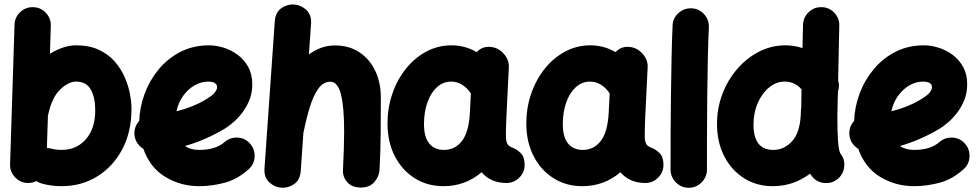

<svg xmlns="http://www.w3.org/2000/svg" viewBox="-20 -781 4500 884"><path d="M132.8 -748Q167.5 -747.1 191.2 -721.9Q214.8 -696.8 213.9 -662.1L210 -533.2Q239.3 -551.8 270 -562Q300.8 -572.3 330.1 -572.3Q391.1 -572.3 435.1 -551.8Q479 -531.2 508.1 -498Q537.1 -464.8 554.2 -425.5Q571.3 -386.2 578.4 -347.9Q585.4 -309.6 585.4 -279.3Q585.4 -173.8 543 -93.8Q500.5 -13.7 427.7 31.2Q355 76.2 263.7 76.2Q217.3 76.2 173.3 64.5Q159.7 60.5 147.5 52.7Q128.9 62 107.4 61.5Q73.2 60.5 49.3 35.2Q25.4 9.8 26.4 -24.4L46.9 -667Q47.9 -701.7 73.2 -725.3Q98.6 -749 132.8 -748ZM216.3 -96.7Q239.3 -90.8 263.7 -90.8Q332 -90.8 375.2 -139.6Q418.5 -188.5 418.5 -273.9Q418.5 -332 397.9 -368.7Q377.4 -405.3 330.1 -405.3Q295.4 -405.3 257.3 -369.1Q219.2 -333 202.1 -254.4Q201.7 -251.5 200.7 -249L195.8 -99.6Q206.1 -99.1 216.3 -96.7Z M1125 -2Q1072.8 45.4 1012.9 60.8Q953.1 76.2 897.5 76.2Q812 76.2 741.5 33.7Q670.9 -8.8 640.1 -95.7Q623 -106 611.8 -123Q600.6 -140.1 599.1 -161.6Q596.7 -197.8 621.1 -224.1Q623 -287.1 645.8 -348.9Q668.5 -410.6 710.2 -461.2Q752 -511.7 810.5 -542Q869.1 -572.3 942.9 -572.3Q975.1 -572.3 1009.8 -561.5Q1044.4 -550.8 1074.5 -528.6Q1104.5 -506.3 1123 -472.7Q1141.6 -439 1141.6 -393.1Q1141.6 -352.5 1127.7 -318.8Q1113.8 -285.2 1093 -259Q1072.3 -232.9 1051.5 -215.6Q1030.8 -198.2 1017.1 -189.9Q972.2 -163.1 926.3 -142.8Q880.4 -122.6 832 -108.9Q857.4 -90.8 897.5 -90.8Q936.5 -90.8 965.6 -100.3Q994.6 -109.9 1012.7 -126Q1038.6 -148.9 1073.2 -147.5Q1107.9 -146 1130.9 -120.1Q1153.8 -94.7 1152.3 -59.8Q1150.9 -24.9 1125 -2ZM938 -405.3Q906.2 -405.3 876.2 -388.2Q846.2 -371.1 823.7 -340.3Q801.3 -309.6 792.5 -268.6Q867.7 -287.1 924.8 -321.3Q959.5 -341.8 969.5 -355.7Q979.5 -369.6 979.5 -378.9Q979.5 -405.3 938 -405.3Z M1273.9 83Q1243.2 80.6 1219 57.6Q1194.8 34.7 1197.8 -5.9L1245.1 -682.6Q1248 -724.6 1275.9 -743.7Q1303.7 -762.7 1335 -760.3Q1366.2 -757.8 1390.6 -735.1Q1415 -712.4 1412.1 -670.9L1402.3 -530.3Q1428.7 -549.8 1458.5 -560.8Q1488.3 -571.8 1522 -571.8Q1587.4 -571.8 1634.8 -540.3Q1682.1 -508.8 1707.8 -454.6Q1733.4 -400.4 1733.4 -332.5Q1733.4 -252.9 1732.7 -167.5Q1731.9 -82 1727.5 0.5Q1725.6 31.7 1703.6 57.1Q1681.6 82.5 1641.6 82.5Q1600.6 82.5 1578.9 57.9Q1557.1 33.2 1559.1 1Q1561.5 -49.3 1563 -93.3Q1564.5 -137.2 1564.5 -174.8Q1564.5 -290 1549.6 -347.4Q1534.7 -404.8 1500.5 -404.8Q1468.8 -404.8 1446 -373.3Q1423.3 -341.8 1407.2 -290.3Q1391.1 -238.8 1378.9 -178.2Q1378.4 -174.8 1377 -171.4L1364.7 5.9Q1361.8 47.9 1333.7 66.9Q1305.7 85.9 1273.9 83Z M2311.5 61.5Q2240.2 61.5 2197.3 12.2Q2121.6 76.2 2022 76.2Q1947.8 76.2 1889.4 39.6Q1831.1 2.9 1797.6 -62.3Q1764.2 -127.4 1764.2 -211.9Q1764.2 -285.6 1786.9 -350.8Q1809.6 -416 1849.9 -465.8Q1890.1 -515.6 1943.6 -543.9Q1997.1 -572.3 2059.1 -572.3Q2121.6 -572.3 2174.8 -541Q2202.1 -570.3 2243.2 -564.5Q2277.8 -559.6 2301.3 -531.5Q2324.7 -503.4 2322.8 -470.2L2311.5 -241.7Q2311 -228 2310.3 -208.3Q2309.6 -188.5 2309.3 -170.7Q2309.1 -152.8 2309.6 -143.6Q2310.5 -129.9 2315.9 -118.9Q2321.3 -107.9 2339.4 -101.1Q2359.4 -93.8 2377.4 -76.2Q2395.5 -58.6 2395.5 -22Q2395.5 12.2 2370.8 36.9Q2346.2 61.5 2311.5 61.5ZM2024.4 -90.8Q2074.7 -90.8 2106.7 -131.6Q2138.7 -172.4 2143.6 -263.7Q2143.6 -264.2 2143.6 -265.1L2147.9 -351.1Q2110.4 -405.3 2057.1 -405.3Q2020 -405.3 1991.7 -379.4Q1963.4 -353.5 1947.8 -309.1Q1932.1 -264.6 1932.1 -209.5Q1932.1 -150.4 1956.1 -120.6Q1980 -90.8 2024.4 -90.8Z M2950.7 61.5Q2879.4 61.5 2836.4 12.2Q2760.7 76.2 2661.1 76.2Q2586.9 76.2 2528.6 39.6Q2470.2 2.9 2436.8 -62.3Q2403.3 -127.4 2403.3 -211.9Q2403.3 -285.6 2426 -350.8Q2448.7 -416 2489 -465.8Q2529.3 -515.6 2582.8 -543.9Q2636.2 -572.3 2698.2 -572.3Q2760.7 -572.3 2814 -541Q2841.3 -570.3 2882.3 -564.5Q2917 -559.6 2940.4 -531.5Q2963.9 -503.4 2961.9 -470.2L2950.7 -241.7Q2950.2 -228 2949.5 -208.3Q2948.7 -188.5 2948.5 -170.7Q2948.2 -152.8 2948.7 -143.6Q2949.7 -129.9 2955.1 -118.9Q2960.4 -107.9 2978.5 -101.1Q2998.5 -93.8 3016.6 -76.2Q3034.7 -58.6 3034.7 -22Q3034.7 12.2 3010 36.9Q2985.4 61.5 2950.7 61.5ZM2663.6 -90.8Q2713.9 -90.8 2745.8 -131.6Q2777.8 -172.4 2782.7 -263.7Q2782.7 -264.2 2782.7 -265.1L2787.1 -351.1Q2749.5 -405.3 2696.3 -405.3Q2659.2 -405.3 2630.9 -379.4Q2602.5 -353.5 2586.9 -309.1Q2571.3 -264.6 2571.3 -209.5Q2571.3 -150.4 2595.2 -120.6Q2619.1 -90.8 2663.6 -90.8Z M3164.1 -742.7Q3198.7 -741.2 3221.9 -715.6Q3245.1 -689.9 3243.7 -655.3Q3240.7 -593.8 3239 -511.5Q3237.3 -429.2 3236.3 -338.4Q3235.4 -247.6 3235.1 -159.7Q3234.9 -71.8 3234.9 0Q3234.9 34.2 3210.2 58.8Q3185.5 83.5 3150.9 83.5Q3116.7 83.5 3092 58.8Q3067.4 34.2 3067.4 0Q3067.4 -72.3 3067.6 -160.2Q3067.9 -248 3069.1 -339.6Q3070.3 -431.2 3072 -514.9Q3073.7 -598.6 3076.7 -663.1Q3078.1 -697.8 3104 -720.9Q3129.9 -744.1 3164.1 -742.7Z M3595.2 -572.3Q3636.7 -572.3 3674.8 -559.6L3677.2 -666.5Q3678.2 -701.2 3703.4 -725.1Q3728.5 -749 3762.7 -748Q3797.4 -747.6 3821.3 -722.4Q3845.2 -697.3 3844.2 -662.6L3838.9 -411.1Q3847.2 -385.7 3837.9 -358.9L3835.4 -248.5Q3835.4 -172.9 3838.1 -136.7Q3840.8 -100.6 3844 -89.1Q3847.2 -77.6 3848.6 -75.2Q3870.6 -48.8 3866.9 -13.9Q3863.3 21 3836.9 43Q3810.5 64.9 3775.4 61.5Q3740.2 58.1 3718.8 31.2Q3713.9 24.9 3709.5 18.6Q3633.3 76.2 3538.1 76.2Q3463.9 76.2 3405.8 39.6Q3347.7 2.9 3314.5 -61.8Q3281.2 -126.5 3281.2 -210Q3281.2 -283.7 3306.4 -349.1Q3331.5 -414.6 3375.5 -464.8Q3419.4 -515.1 3476.1 -543.7Q3532.7 -572.3 3595.2 -572.3ZM3449.2 -207Q3449.2 -90.8 3540.5 -90.8Q3593.3 -90.8 3630.1 -134.5Q3667 -178.2 3667.5 -272.9Q3667.5 -278.3 3668.9 -283.7L3670.4 -369.1Q3657.2 -385.7 3637.2 -395.5Q3617.2 -405.3 3592.8 -405.3Q3554.2 -405.3 3521.5 -378.7Q3488.8 -352.1 3469 -307.1Q3449.2 -262.2 3449.2 -207Z M4416.5 -2Q4364.3 45.4 4304.4 60.8Q4244.6 76.2 4189 76.2Q4103.5 76.2 4033 33.7Q3962.4 -8.8 3931.6 -95.7Q3914.6 -106 3903.3 -123Q3892.1 -140.1 3890.6 -161.6Q3888.2 -197.8 3912.6 -224.1Q3914.6 -287.1 3937.3 -348.9Q3960 -410.6 4001.7 -461.2Q4043.5 -511.7 4102.1 -542Q4160.6 -572.3 4234.4 -572.3Q4266.6 -572.3 4301.3 -561.5Q4335.9 -550.8 4366 -528.6Q4396 -506.3 4414.6 -472.7Q4433.1 -439 4433.1 -393.1Q4433.1 -352.5 4419.2 -318.8Q4405.3 -285.2 4384.5 -259Q4363.8 -232.9 4343 -215.6Q4322.3 -198.2 4308.6 -189.9Q4263.7 -163.1 4217.8 -142.8Q4171.9 -122.6 4123.5 -108.9Q4148.9 -90.8 4189 -90.8Q4228 -90.8 4257.1 -100.3Q4286.1 -109.9 4304.2 -126Q4330.1 -148.9 4364.7 -147.5Q4399.4 -146 4422.4 -120.1Q4445.3 -94.7 4443.8 -59.8Q4442.4 -24.9 4416.5 -2ZM4229.5 -405.3Q4197.8 -405.3 4167.7 -388.2Q4137.7 -371.1 4115.2 -340.3Q4092.8 -309.6 4084 -268.6Q4159.2 -287.1 4216.3 -321.3Q4251 -341.8 4261 -355.7Q4271 -369.6 4271 -378.9Q4271 -405.3 4229.5 -405.3Z"/></svg>

Font: Mikhak-DS1-FD Black
Style: Regular
Weight: 900
Designer: Amin Abedi
Version: Version 3.2